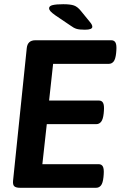

<svg xmlns="http://www.w3.org/2000/svg" viewBox="-20 -891 586 911"><path d="M383 -750Q357 -750 343.5 -754Q330 -758 314 -770L243 -818Q226 -830 219.5 -837.5Q213 -845 213 -852Q213 -863 230.5 -867Q248 -871 280 -871Q314 -871 331 -865Q348 -859 364 -839L408 -785Q418 -773 418 -764Q418 -750 383 -750ZM75 0Q56 0 48 -7Q40 -14 42 -34L107 -663Q111 -700 148 -700H508Q522 -700 528 -689Q534 -678 532 -651L531 -639Q528 -610 519 -599Q510 -588 496 -588H232L213 -414H449Q463 -414 469 -403Q475 -392 473 -365L472 -353Q469 -325 460 -313.5Q451 -302 437 -302H202L181 -112H448Q462 -112 468 -101Q474 -90 472 -63L471 -51Q468 -22 459 -11Q450 0 436 0Z"/></svg>

Font: Asap SemiBold
Style: Italic
Weight: 600
Italic angle: -6°
Designer: Pablo Cosgaya
Foundry: Omnibus-Type
Version: Version 3.001; ttfautohint (v1.8.3)